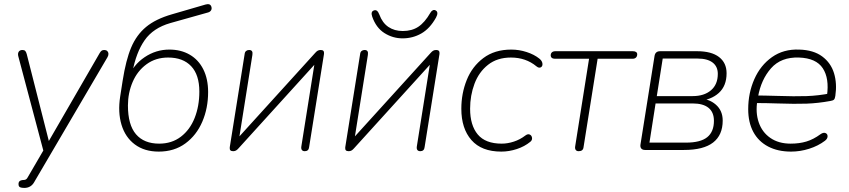

<svg xmlns="http://www.w3.org/2000/svg" viewBox="-20 -735 4162 941"><path d="M97 147Q103 147 107.5 144Q112 141 114 137L117 132L198 -7L195 13L70 -458Q66 -472 71.5 -481Q77 -490 90 -490Q99 -490 103.5 -485.5Q108 -481 111 -470L227 -14H202L468 -474Q473 -483 478 -486.5Q483 -490 491 -490Q500 -490 505.5 -485Q511 -480 511.5 -472Q512 -464 507 -455L152 150L148 157Q132 186 99 186Q86 186 79 183Q72 180 71 171Q70 163 72.5 157.5Q75 152 81.5 149.5Q88 147 97 147Z M569 -262 581 -339Q597 -441 623 -502.5Q649 -564 696 -603Q743 -642 823 -665L988 -713Q999 -716 1006 -713.5Q1013 -711 1016 -702Q1019 -692 1014.5 -684.5Q1010 -677 1000 -674L815 -622Q731 -598 689 -538Q647 -478 629 -381L624 -354H608Q633 -417 688.5 -454.5Q744 -492 810 -492Q867 -492 910 -467Q953 -442 976.5 -395Q1000 -348 1000 -284Q1000 -205 971.5 -138.5Q943 -72 888.5 -32Q834 8 758 8Q688 8 641 -27Q594 -62 575.5 -123.5Q557 -185 569 -262ZM957 -286Q957 -368 917 -410.5Q877 -453 804 -453Q743 -453 698 -420Q653 -387 630 -333Q607 -279 607 -218Q607 -123 646.5 -77Q686 -31 760 -31Q822 -31 866.5 -65Q911 -99 934 -157Q957 -215 957 -286Z M1106 -13 1179 -470Q1180 -480 1186 -485Q1192 -490 1201 -490Q1211 -490 1215 -484Q1219 -478 1217 -466L1148 -32H1122L1525 -476Q1531 -483 1537 -486.5Q1543 -490 1552 -490Q1561 -490 1565 -485.5Q1569 -481 1568 -471L1495 -14Q1494 -4 1488.5 1Q1483 6 1474 6Q1464 6 1459.5 0Q1455 -6 1457 -18L1526 -452H1552L1149 -8Q1143 -1 1137 2.5Q1131 6 1123 6Q1113 6 1109 1.5Q1105 -3 1106 -13Z M1672 -13 1745 -470Q1746 -480 1752 -485Q1758 -490 1767 -490Q1777 -490 1781 -484Q1785 -478 1783 -466L1714 -32H1688L2091 -476Q2097 -483 2103 -486.5Q2109 -490 2118 -490Q2127 -490 2131 -485.5Q2135 -481 2134 -471L2061 -14Q2060 -4 2054.5 1Q2049 6 2040 6Q2030 6 2025.5 0Q2021 -6 2023 -18L2092 -452H2118L1715 -8Q1709 -1 1703 2.5Q1697 6 1689 6Q1679 6 1675 1.5Q1671 -3 1672 -13ZM1804 -654Q1800 -666 1802 -673.5Q1804 -681 1813 -684Q1821 -687 1827.5 -682Q1834 -677 1839 -664Q1854 -623 1883.5 -603Q1913 -583 1954 -583Q1999 -583 2030.5 -604Q2062 -625 2089 -672Q2094 -681 2101 -684.5Q2108 -688 2115 -684Q2123 -680 2123.5 -671Q2124 -662 2117 -649Q2087 -595 2045 -571Q2003 -547 1953 -547Q1905 -547 1864 -573Q1823 -599 1804 -654Z M2241 -202Q2241 -277 2267.5 -343Q2294 -409 2349 -450.5Q2404 -492 2486 -492Q2524 -492 2561 -480Q2598 -468 2623 -448Q2637 -437 2638.5 -423.5Q2640 -410 2630.5 -405Q2621 -400 2609 -410Q2557 -453 2484 -453Q2417 -453 2372 -417.5Q2327 -382 2305.5 -324.5Q2284 -267 2284 -202Q2284 -121 2321.5 -76Q2359 -31 2439 -31Q2468 -31 2498.5 -41Q2529 -51 2555 -71Q2567 -80 2576.5 -75.5Q2586 -71 2587.5 -59.5Q2589 -48 2579 -40Q2551 -17 2513 -4.5Q2475 8 2437 8Q2340 8 2290.5 -48.5Q2241 -105 2241 -202Z M2799 -18 2867 -447H2700Q2690 -447 2684.5 -451.5Q2679 -456 2679 -463Q2679 -473 2685 -478.5Q2691 -484 2702 -484H3082Q3092 -484 3097.5 -480Q3103 -476 3103 -469Q3103 -459 3097 -453Q3091 -447 3080 -447H2909L2840 -14Q2839 -4 2833 1Q2827 6 2816 6Q2806 6 2801.5 -0.5Q2797 -7 2799 -18Z M3119 -27 3188 -461Q3192 -484 3215 -484H3397Q3467 -484 3504 -455.5Q3541 -427 3541 -376Q3541 -314 3503 -279.5Q3465 -245 3402 -240L3404 -252Q3454 -252 3488 -222.5Q3522 -193 3522 -144Q3522 -73 3475 -36.5Q3428 0 3332 0H3142Q3129 0 3123 -7Q3117 -14 3119 -27ZM3479 -143Q3479 -185 3452.5 -206.5Q3426 -228 3375 -228H3193L3163 -36H3342Q3413 -36 3446 -62.5Q3479 -89 3479 -143ZM3498 -373Q3498 -409 3472.5 -428.5Q3447 -448 3399 -448H3228L3199 -264H3375Q3431 -264 3464.5 -292.5Q3498 -321 3498 -373Z M3647 -200Q3647 -279 3677 -347Q3707 -415 3763.5 -455Q3820 -495 3897 -492Q3967 -490 4009.5 -458.5Q4052 -427 4067.5 -376.5Q4083 -326 4074 -265Q4072 -251 4067 -246.5Q4062 -242 4049 -240Q3989 -229 3932.5 -227Q3876 -225 3790 -228Q3763 -229 3734 -229.5Q3705 -230 3675 -230L3681 -267Q3721 -267 3789 -265Q3875 -262 3933 -264Q3991 -266 4052 -278L4033 -266Q4045 -351 4012.5 -400.5Q3980 -450 3896 -453Q3808 -456 3759 -400.5Q3710 -345 3695 -260L3692 -242Q3682 -184 3698.5 -135.5Q3715 -87 3755.5 -59Q3796 -31 3855 -31Q3898 -31 3932.5 -41.5Q3967 -52 4001 -77Q4015 -87 4025.5 -83Q4036 -79 4036 -67Q4036 -55 4023 -45Q3990 -20 3946 -6Q3902 8 3857 8Q3792 8 3744.5 -17Q3697 -42 3672 -88.5Q3647 -135 3647 -200Z"/></svg>

Font: SN Pro Thin
Style: Italic
Weight: 200
Italic angle: -9°
Designer: Tobias Whetton
Foundry: Supernotes
Version: Version 1.003;Glyphs 3.3 (3324)